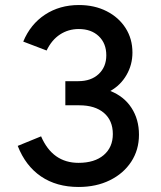

<svg xmlns="http://www.w3.org/2000/svg" viewBox="-20 -732 641 764"><path d="M292.5 12Q205 12 143.2 -30Q81.5 -72 50.5 -151.5L143.5 -189.5Q189 -84 292.5 -84Q356.5 -84 392.8 -115Q429 -146 429 -198.5Q429 -252.5 393.5 -282.8Q358 -313 295.5 -313H240V-409H291.5Q342.5 -409 372.8 -437.5Q403 -466 403 -512Q403 -559.5 373 -588Q343 -616.5 293.5 -616.5Q252 -616.5 218.8 -594.8Q185.5 -573 165.5 -531L72.5 -566.5Q101 -635.5 159.2 -673.8Q217.5 -712 294 -712Q356 -712 404.2 -687.5Q452.5 -663 479.8 -620.2Q507 -577.5 507 -523Q507 -474.5 483.5 -433.8Q460 -393 419 -370Q473.5 -348.5 503.2 -302.8Q533 -257 533 -196Q533 -135.5 502.2 -88.5Q471.5 -41.5 417.2 -14.8Q363 12 292.5 12Z"/></svg>

Font: Overpass Medium
Style: Regular
Weight: 500
Designer: Delve Withrington, Dave Bailey, Thomas Jockin
Foundry: Delve Fonts LLC
Version: Version 4.000